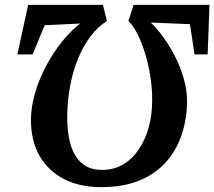

<svg xmlns="http://www.w3.org/2000/svg" viewBox="-20 -763 883 791"><path d="M843 -743 835.5 -539H781.5L762.5 -663.5L601 -670Q625 -647.5 651.2 -612Q677.5 -576.5 700 -532.8Q722.5 -489 736.5 -441.2Q750.5 -393.5 750.5 -348Q750.5 -277.5 730.2 -213.5Q710 -149.5 667.5 -99.5Q625 -49.5 557.8 -20.8Q490.5 8 396 8Q309 8 244 -25.2Q179 -58.5 143.2 -120.5Q107.5 -182.5 107.5 -268.5Q107.5 -308 117.2 -351.5Q127 -395 145.2 -438.8Q163.5 -482.5 188.8 -524.2Q214 -566 244.5 -602.2Q275 -638.5 310 -666L164 -659L114.5 -539H51.5L96 -743H404L420.5 -676.5Q382.5 -652.5 352.8 -613Q323 -573.5 302 -522.5Q281 -471.5 269.5 -412Q258 -352.5 257 -287.5Q256.5 -243 262.8 -202.8Q269 -162.5 285.2 -131Q301.5 -99.5 329.8 -81.2Q358 -63 401 -63Q448.5 -63 486.5 -85.2Q524.5 -107.5 551.5 -147.2Q578.5 -187 592.8 -239Q607 -291 607 -351Q607 -401 598.8 -451.5Q590.5 -502 576.5 -546.8Q562.5 -591.5 545 -625.5Q527.5 -659.5 509 -676.5L530.5 -743Z"/></svg>

Font: Merriweather Light 18pt
Style: Bold Italic
Weight: 700
Italic angle: -7.8°
Version: Version 2.101